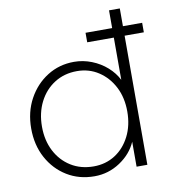

<svg xmlns="http://www.w3.org/2000/svg" viewBox="-83 -813 802 895"><g transform="rotate(-10 317.5 -365.0)"><path d="M293 10Q220 10 163 -25Q106 -60 73 -121Q40 -182 40 -260Q40 -338 73.5 -399.5Q107 -461 163.5 -496.5Q220 -532 290 -532Q333 -532 373.5 -516Q414 -500 445 -472.5Q476 -445 493 -411V-611H367V-656H493V-740H544V-656H635V-611H544V0H493V-118Q469 -63 414 -26.5Q359 10 293 10ZM297 -36Q354 -36 398.5 -64.5Q443 -93 469 -144Q495 -195 495 -261Q495 -327 469 -377.5Q443 -428 398 -457.5Q353 -487 296 -487Q236 -487 189.5 -457.5Q143 -428 117 -376.5Q91 -325 91 -260Q91 -195 117 -144.5Q143 -94 189.5 -65Q236 -36 297 -36Z"/></g></svg>

Font: Readex Pro ExtraLight
Style: Regular
Weight: 200
Designer: Bonnie Shaver-Troup, Thomas Jockin
Foundry: Lexend
Version: Version 1.203; ttfautohint (v1.8.3)